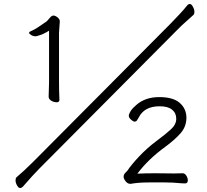

<svg xmlns="http://www.w3.org/2000/svg" viewBox="-20 -857 1040 963"><path d="M177 -11 868 -706Q888 -727 910 -746Q932 -765 950 -782Q955 -786 955 -798Q955 -810 947.5 -823.5Q940 -837 932.5 -837Q925 -837 919 -830Q900 -806 877.5 -782.5Q855 -759 836 -739L145 -44Q102 -1 63 32Q58 36 58 48Q58 60 65.5 73Q73 86 80.5 86Q88 86 94 80Q147 19 177 -11ZM276 -448V-693L280 -750Q280 -761 268.5 -770Q257 -779 248 -779Q239 -779 228.5 -766Q218 -753 213 -749Q161 -712 142 -704Q126 -698 126 -692.5Q126 -687 136.5 -681Q147 -675 155 -675Q163 -675 165 -676Q196 -684 226 -703V-443L224 -373V-372Q224 -360 237 -352Q250 -344 264 -344Q278 -344 278 -356V-358Q276 -402 276 -448ZM808 58Q850 58 886 62Q902 63 908 63Q922 63 922 47Q922 36 914.5 24Q907 12 896 12L854 13L759 12Q711 12 669 14Q724 -59 808 -120Q856 -155 885.5 -188.5Q915 -222 915 -266.5Q915 -311 882 -340.5Q849 -370 778.5 -370Q708 -370 663 -330Q644 -314 635 -299.5Q626 -285 626 -276Q626 -267 637 -257Q648 -247 655.5 -247Q663 -247 667.5 -254Q672 -261 676 -268Q704 -324 781 -324Q822 -324 843 -307Q864 -290 864 -261.5Q864 -233 838 -209Q812 -185 764.5 -149.5Q717 -114 677.5 -72Q638 -30 619 -1Q615 3 611 7Q607 11 603.5 16Q600 21 600 30Q600 39 610 52Q620 65 633 65H636Q673 58 727 58Z"/></svg>

Font: LXGW WenKai TC Light
Style: Regular
Weight: 300
Designer: LXGW / Fontworks Inc.
Foundry: LXGW / Fontworks Inc.
Version: Version 1.330